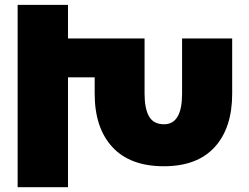

<svg xmlns="http://www.w3.org/2000/svg" viewBox="-20 -777 1033 797"><path d="M735.8 -617.2H943.8V-388.2Q943.8 -246.1 871.3 -166.5Q798.8 -86.9 660.2 -86.9Q520 -86.9 446.5 -166.5Q373 -246.1 373 -388.2V-456.1H262.2V0H53.2V-756.8H262.2V-617.2H580.1V-388.2Q580.1 -326.7 598.6 -293.9Q617.2 -261.2 661.1 -261.2Q735.8 -261.2 735.8 -388.2Z"/></svg>

Font: Montserrat arm ExtraBold
Style: Regular
Weight: 800
Designer: Julieta Ulanovsky
Foundry: Julieta Ulanovsky
Version: Version 6.000;PS 006.000;hotconv 1.0.88;makeotf.lib2.5.64775